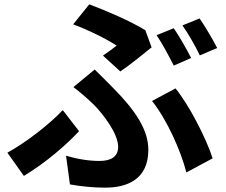

<svg xmlns="http://www.w3.org/2000/svg" viewBox="-20 -810 1040 884"><path d="M454 -554 534 -481C575 -508 652 -571 678 -592L649 -671C580 -713 474 -759 391 -790L317 -698C392 -670 473 -629 517 -600C503 -589 478 -570 454 -554ZM284 -93 302 39C351 48 409 54 464 54C568 54 663 14 663 -120C663 -212 604 -302 497 -409C471 -436 445 -461 416 -490L318 -409C351 -384 385 -354 410 -330C455 -285 524 -195 524 -134C524 -87 489 -69 438 -69C390 -69 338 -77 284 -93ZM838 -16 959 -81C929 -174 851 -326 788 -403L680 -345C747 -262 813 -116 838 -16ZM344 -206 269 -303C209 -239 100 -154 14 -107L90 0C197 -65 288 -146 344 -206ZM780 -680 701 -648C728 -609 759 -549 780 -508L860 -543C841 -580 806 -643 780 -680ZM899 -725 820 -693C847 -655 880 -597 900 -555L980 -589C962 -624 925 -688 899 -725Z"/></svg>

Font: Noto Sans Mono CJK TC
Style: Bold
Weight: 700
Designer: Ryoko NISHIZUKA 西塚涼子 (kana, bopomofo & ideographs); Paul D. Hunt (Latin, Greek & Cyrillic); Sandoll Communications 산돌커뮤니
Foundry: Adobe
Version: Version 2.004;hotconv 1.0.118;makeotfexe 2.5.65603